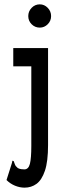

<svg xmlns="http://www.w3.org/2000/svg" viewBox="-20 -689 290 883"><path d="M93 174Q71 174 49 165Q27 156 10 139L35 60L37 50L43 52Q46 59 48.5 67Q51 75 62 84Q70 88 78 89Q86 90 92 90Q111 90 117.5 64.5Q124 39 124 -18V-384H41V-468H201V-22Q201 54 186.5 96.5Q172 139 148 156.5Q124 174 93 174ZM163 -562Q141 -562 125.5 -577.5Q110 -593 110 -615Q110 -637 125.5 -653Q141 -669 163 -669Q184 -669 199.5 -653Q215 -637 215 -615Q215 -593 199.5 -577.5Q184 -562 163 -562Z"/></svg>

Font: Inconsolata UltraCondensed ExtraBold
Style: Regular
Weight: 800
Width: 1
Monospace: yes
Designer: Raph Levien, Cyreal, Brenton Simpson
Foundry: Raph Levien, Cyreal, Google
Version: Version 3.001; ttfautohint (v1.8.2.53-6de2)